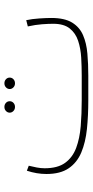

<svg xmlns="http://www.w3.org/2000/svg" viewBox="209 -636 427 885"><g transform="rotate(-90 422.5 -193.5)"><path d="M516.1 0H402.8Q332 0 270.5 -6.3Q209 -12.7 162.4 -32.2Q115.7 -51.8 89.4 -90.3Q63 -128.9 63 -192.9Q63 -237.8 78.1 -283.2L101.1 -274.4Q96.7 -256.3 93 -237.5Q89.4 -218.8 89.4 -201.2Q89.4 -141.1 114.5 -106.7Q139.6 -72.3 183.3 -55.9Q227.1 -39.6 283.7 -34.9Q340.3 -30.3 402.8 -30.3H516.6Q557.6 -30.3 599.6 -32.7Q641.6 -35.2 677 -46.9Q712.4 -58.6 733.9 -85.7Q755.4 -112.8 755.4 -161.6Q755.4 -183.1 753.2 -213.1Q751 -243.2 743.2 -278.8L772 -286.1Q777.8 -259.3 780 -225.6Q782.2 -191.9 782.2 -170.4Q782.2 -109.4 761 -74.7Q739.7 -40 702.9 -24.2Q666 -8.3 617.9 -4.2Q569.8 0 516.1 0ZM454.6 -362.3Q454.6 -372.1 462.2 -379.4Q469.7 -386.7 481 -386.7Q492.2 -386.7 499.8 -379.6Q507.3 -372.6 507.3 -362.3Q507.3 -352.1 499.8 -345Q492.2 -337.9 481 -337.9Q469.7 -337.9 462.2 -345.2Q454.6 -352.5 454.6 -362.3ZM345.7 -362.3Q345.7 -372.1 353.3 -379.4Q360.8 -386.7 372.1 -386.7Q383.3 -386.7 390.9 -379.6Q398.4 -372.6 398.4 -362.3Q398.4 -352.1 390.9 -345Q383.3 -337.9 372.1 -337.9Q360.8 -337.9 353.3 -345.2Q345.7 -352.5 345.7 -362.3Z"/></g></svg>

Font: Vazirmatn RD UI Thin
Style: Regular
Weight: 100
Designer: Saber Rastikerdar
Foundry: Saber Rastikerdar
Version: Version 33.003